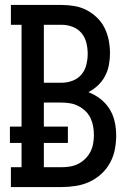

<svg xmlns="http://www.w3.org/2000/svg" viewBox="-20 -755 540 775"><path d="M24 0V-80H67V-178H20V-244H67V-655H24V-735H229Q255 -735 281 -730.5Q307 -726 330 -714Q353 -702 372 -683.5Q391 -665 402.5 -641.5Q414 -618 419 -592Q424 -566 424 -540Q424 -516 419.5 -492.5Q415 -469 404 -448Q393 -427 375.5 -410.5Q358 -394 337 -383Q363 -373 385.5 -355.5Q408 -338 422.5 -314.5Q437 -291 443 -263.5Q449 -236 449 -208Q449 -180 443.5 -151.5Q438 -123 424 -97.5Q410 -72 388.5 -52.5Q367 -33 341 -21Q315 -9 286 -4.5Q257 0 229 0ZM157 -421H229Q251 -421 272.5 -429Q294 -437 308.5 -454Q323 -471 328.5 -493.5Q334 -516 334 -538Q334 -560 328.5 -582.5Q323 -605 308.5 -622Q294 -639 272.5 -647Q251 -655 229 -655H157ZM157 -80H229Q246 -80 263.5 -83Q281 -86 296.5 -94Q312 -102 324.5 -114.5Q337 -127 345 -142.5Q353 -158 356 -175.5Q359 -193 359 -210Q359 -228 356 -245Q353 -262 345.5 -278Q338 -294 325 -306.5Q312 -319 296.5 -327Q281 -335 263.5 -338Q246 -341 229 -341H157V-244H254V-178H157Z"/></svg>

Font: Iosevka Curly Slab Medium
Style: Regular
Weight: 500
Monospace: yes
Designer: Belleve Invis
Foundry: Belleve Invis
Version: Version 22.1.2; ttfautohint (v1.8.4)